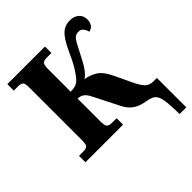

<svg xmlns="http://www.w3.org/2000/svg" viewBox="-248 -875 1241 1241"><g transform="rotate(-45 372.5 -255.0)"><path d="M672 210Q671 144 667 104Q663 64 653 43Q643 22 625 13Q607 4 578 -1Q526 -9 493.5 -31.5Q461 -54 440 -96L353 -268Q335 -305 315.5 -316Q296 -327 276 -327V-120Q276 -80 286.5 -69.5Q297 -59 323 -59H365V0H21V-59H61Q86 -59 96 -68.5Q106 -78 106 -115V-598Q106 -635 96 -645Q86 -655 61 -655H21V-714H365V-655H323Q297 -655 286.5 -644.5Q276 -634 276 -594V-390Q302 -390 320 -395.5Q338 -401 355 -418Q368 -431 392 -467Q416 -503 440 -557Q468 -619 491 -654.5Q514 -690 539 -705Q564 -720 598 -720Q636 -720 659.5 -699.5Q683 -679 683 -644Q683 -619 671.5 -601.5Q660 -584 636 -579Q631 -598 619.5 -613.5Q608 -629 585 -629Q566 -629 553 -619Q540 -609 527 -585.5Q514 -562 494 -522Q462 -458 441.5 -429.5Q421 -401 397 -384Q440 -378 477.5 -354.5Q515 -331 545 -268L599 -154Q622 -105 643 -82Q664 -59 702 -59H733V210Z"/></g></svg>

Font: Noto Serif SemiCondensed Black
Style: Regular
Weight: 900
Width: 4
Designer: Monotype Design Team
Foundry: Monotype Imaging Inc.
Version: Version 2.014; ttfautohint (v1.8.4.7-5d5b)